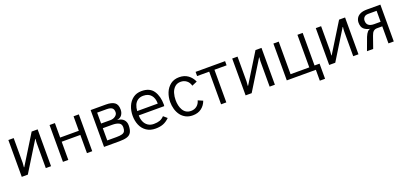

<svg xmlns="http://www.w3.org/2000/svg" viewBox="21 -1459 5375 2545"><g transform="rotate(-20 2708.5 -187.0)"><path d="M500.5 0H426.5V-350Q426.5 -376.5 431.5 -410.5H426.5L173 0H87.5V-519.5H162.5V-170Q162.5 -155.5 157.5 -109H162.5L416 -519.5H500.5Z M1081.5 0H1007V-256.5H744V0H668.5V-519.5H744V-315.5H1007V-519.5H1081.5Z M1463.5 0H1248V-519.5H1464.5Q1543.5 -519.5 1584 -490.8Q1624.5 -462 1624.5 -390.5Q1624.5 -347.5 1602.5 -315.5Q1580.5 -283.5 1532.5 -275.5Q1594.5 -269.5 1623.8 -237.8Q1653 -206 1653 -157.5Q1653 -97.5 1634.5 -62.2Q1616 -27 1574.8 -13.5Q1533.5 0 1463.5 0ZM1449 -304.5Q1489.5 -304.5 1519.5 -326.8Q1549.5 -349 1549.5 -381.5Q1549.5 -423.5 1525.5 -440.8Q1501.5 -458 1449 -458H1317.5V-304.5ZM1448 -66Q1500.5 -66 1527.8 -74.5Q1555 -83 1566 -102.5Q1577 -122 1577 -158Q1577 -203.5 1543 -221Q1509 -238.5 1448 -238.5H1317.5V-66Z M1975.5 6Q1901 6 1848.8 -29.2Q1796.5 -64.5 1770.8 -124.5Q1745 -184.5 1745 -257Q1745 -328.5 1770.5 -390Q1796 -451.5 1845.8 -488.8Q1895.5 -526 1966.5 -526Q2083 -526 2134 -449.8Q2185 -373.5 2185 -254L2182.5 -235H1823.5Q1823.5 -184.5 1840 -147Q1857 -107 1891.2 -83.5Q1925.5 -60 1974 -60Q2023.5 -60 2057.8 -72.2Q2092 -84.5 2121 -115.5L2172 -71.5Q2130 -30 2084 -12Q2038 6 1975.5 6ZM2113.5 -296V-299Q2113.5 -372 2076.2 -415.8Q2039 -459.5 1966.5 -459.5Q1921.5 -459.5 1889.8 -438.2Q1858 -417 1842 -379.5Q1826 -342 1823.5 -296Z M2499 10Q2443 10 2401 -11.8Q2359 -33.5 2331 -71.2Q2303 -109 2289 -157.5Q2275 -206 2275 -259Q2275 -327.5 2299.5 -389Q2324 -450.5 2376.5 -491Q2426.5 -528 2498 -528Q2570.5 -528 2621.5 -491.2Q2672.5 -454.5 2698.5 -393.5L2625.5 -362Q2612.5 -411.5 2577 -437.8Q2541.5 -464 2496.5 -464Q2446 -464 2413 -434Q2379 -402 2365.2 -355.2Q2351.5 -308.5 2351.5 -259Q2351.5 -174.5 2384 -118Q2421.5 -53.5 2496.5 -53.5Q2544.5 -53.5 2578.8 -80.8Q2613 -108 2625.5 -155.5L2693 -126Q2671 -64 2621.5 -27Q2572 10 2499 10Z M2973 0H2899V-460.5H2728.5V-519.5H3144.5V-460.5H2973Z M3658 0H3584V-350Q3584 -376.5 3589 -410.5H3584L3330.5 0H3245V-519.5H3320V-170Q3320 -155.5 3315 -109H3320L3573.5 -519.5H3658Z M4310 153.5H4236V0H3826V-519.5H3901V-60H4165V-519.5H4239V-60H4310Z M4837 0H4763V-350Q4763 -376.5 4768 -410.5H4763L4509.5 0H4424V-519.5H4499V-170Q4499 -155.5 4494 -109H4499L4752.5 -519.5H4837Z M5335 0H5260V-240.5H5186.5Q5156 -240.5 5136 -223.2Q5116 -206 5102.5 -165.5L5044.5 0H4957L5023.5 -180Q5058 -263.5 5101.5 -263.5Q5043.5 -274.5 5012.2 -303.8Q4981 -333 4981 -393Q4981 -426 4997.2 -455Q5013.5 -484 5049.8 -501.8Q5086 -519.5 5146 -519.5H5335ZM5260 -304.5V-459.5H5143Q5103.5 -459.5 5084.2 -439.5Q5065 -419.5 5065 -389Q5065 -304.5 5169.5 -304.5Z"/></g></svg>

Font: Acari Sans
Style: Regular
Weight: 400
Designer: Alfredo Marco Pradil and Stefan Peev (font) & Cristiano Sobral (main changes)
Foundry: Alfredo Marco Pradil and Stefan Peev (font) & Cristiano Sobral (main changes)
Version: Version 1.063; ttfautohint (v1.8.3)